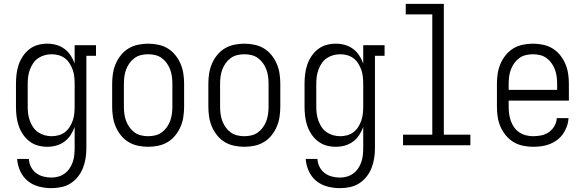

<svg xmlns="http://www.w3.org/2000/svg" viewBox="-20 -755 3040 998"><path d="M247 223Q214 223 181.5 214.5Q149 206 124 185.5Q99 165 85 134Q71 103 69 71H130Q131 92 140.5 111.5Q150 131 167 144Q184 157 205 162.5Q226 168 247 168Q265 168 283 163Q301 158 316 147Q331 136 341.5 120.5Q352 105 358 87.5Q364 70 366 51.5Q368 33 368 15V-95Q360 -73 347 -53Q334 -33 315 -19Q296 -5 273 1.5Q250 8 226 8Q201 8 177 1.5Q153 -5 133 -20.5Q113 -36 99 -57Q85 -78 77 -101.5Q69 -125 66 -150Q63 -175 63 -200V-320Q63 -345 66 -370Q69 -395 77 -418.5Q85 -442 99 -463Q113 -484 133 -499.5Q153 -515 177 -521.5Q201 -528 226 -528Q250 -528 273 -521.5Q296 -515 315 -501Q334 -487 347 -467Q360 -447 368 -425V-520H479V-465H429V15Q429 41 425 67Q421 93 411.5 117.5Q402 142 385.5 163Q369 184 347 198Q325 212 299 217.5Q273 223 247 223ZM249 -47Q267 -47 285 -52Q303 -57 317.5 -68Q332 -79 342 -95Q352 -111 358 -128Q364 -145 366 -163.5Q368 -182 368 -200V-320Q368 -338 366 -356.5Q364 -375 358 -392Q352 -409 342 -425Q332 -441 317.5 -452Q303 -463 285 -468Q267 -473 249 -473Q230 -473 212 -468Q194 -463 178.5 -452.5Q163 -442 152.5 -426.5Q142 -411 135.5 -393.5Q129 -376 126.5 -357.5Q124 -339 124 -320V-200Q124 -181 126.5 -162.5Q129 -144 135.5 -126.5Q142 -109 152.5 -93.5Q163 -78 178.5 -67.5Q194 -57 212 -52Q230 -47 249 -47Z M750 8Q724 8 697.5 2.5Q671 -3 648.5 -16.5Q626 -30 609 -51Q592 -72 581.5 -96.5Q571 -121 567 -147.5Q563 -174 563 -200V-320Q563 -346 567 -372.5Q571 -399 581.5 -423.5Q592 -448 609 -469Q626 -490 648.5 -503.5Q671 -517 697.5 -522.5Q724 -528 750 -528Q776 -528 802.5 -522.5Q829 -517 851.5 -503.5Q874 -490 891 -469Q908 -448 918.5 -423.5Q929 -399 933 -372.5Q937 -346 937 -320V-200Q937 -174 933 -147.5Q929 -121 918.5 -96.5Q908 -72 891 -51Q874 -30 851.5 -16.5Q829 -3 802.5 2.5Q776 8 750 8ZM750 -47Q769 -47 787.5 -51.5Q806 -56 821 -67Q836 -78 847 -93.5Q858 -109 864.5 -126.5Q871 -144 873.5 -162.5Q876 -181 876 -200V-320Q876 -339 873.5 -357.5Q871 -376 864.5 -393.5Q858 -411 847 -426.5Q836 -442 821 -453Q806 -464 787.5 -468.5Q769 -473 750 -473Q731 -473 712.5 -468.5Q694 -464 679 -453Q664 -442 653 -426.5Q642 -411 635.5 -393.5Q629 -376 626.5 -357.5Q624 -339 624 -320V-200Q624 -181 626.5 -162.5Q629 -144 635.5 -126.5Q642 -109 653 -93.5Q664 -78 679 -67Q694 -56 712.5 -51.5Q731 -47 750 -47Z M1250 8Q1224 8 1197.5 2.5Q1171 -3 1148.5 -16.5Q1126 -30 1109 -51Q1092 -72 1081.5 -96.5Q1071 -121 1067 -147.5Q1063 -174 1063 -200V-320Q1063 -346 1067 -372.5Q1071 -399 1081.5 -423.5Q1092 -448 1109 -469Q1126 -490 1148.5 -503.5Q1171 -517 1197.5 -522.5Q1224 -528 1250 -528Q1276 -528 1302.5 -522.5Q1329 -517 1351.5 -503.5Q1374 -490 1391 -469Q1408 -448 1418.5 -423.5Q1429 -399 1433 -372.5Q1437 -346 1437 -320V-200Q1437 -174 1433 -147.5Q1429 -121 1418.5 -96.5Q1408 -72 1391 -51Q1374 -30 1351.5 -16.5Q1329 -3 1302.5 2.5Q1276 8 1250 8ZM1250 -47Q1269 -47 1287.5 -51.5Q1306 -56 1321 -67Q1336 -78 1347 -93.5Q1358 -109 1364.5 -126.5Q1371 -144 1373.5 -162.5Q1376 -181 1376 -200V-320Q1376 -339 1373.5 -357.5Q1371 -376 1364.5 -393.5Q1358 -411 1347 -426.5Q1336 -442 1321 -453Q1306 -464 1287.5 -468.5Q1269 -473 1250 -473Q1231 -473 1212.5 -468.5Q1194 -464 1179 -453Q1164 -442 1153 -426.5Q1142 -411 1135.5 -393.5Q1129 -376 1126.5 -357.5Q1124 -339 1124 -320V-200Q1124 -181 1126.5 -162.5Q1129 -144 1135.5 -126.5Q1142 -109 1153 -93.5Q1164 -78 1179 -67Q1194 -56 1212.5 -51.5Q1231 -47 1250 -47Z M1747 223Q1714 223 1681.5 214.5Q1649 206 1624 185.5Q1599 165 1585 134Q1571 103 1569 71H1630Q1631 92 1640.5 111.5Q1650 131 1667 144Q1684 157 1705 162.5Q1726 168 1747 168Q1765 168 1783 163Q1801 158 1816 147Q1831 136 1841.5 120.5Q1852 105 1858 87.5Q1864 70 1866 51.5Q1868 33 1868 15V-95Q1860 -73 1847 -53Q1834 -33 1815 -19Q1796 -5 1773 1.5Q1750 8 1726 8Q1701 8 1677 1.5Q1653 -5 1633 -20.5Q1613 -36 1599 -57Q1585 -78 1577 -101.5Q1569 -125 1566 -150Q1563 -175 1563 -200V-320Q1563 -345 1566 -370Q1569 -395 1577 -418.5Q1585 -442 1599 -463Q1613 -484 1633 -499.5Q1653 -515 1677 -521.5Q1701 -528 1726 -528Q1750 -528 1773 -521.5Q1796 -515 1815 -501Q1834 -487 1847 -467Q1860 -447 1868 -425V-520H1979V-465H1929V15Q1929 41 1925 67Q1921 93 1911.5 117.5Q1902 142 1885.5 163Q1869 184 1847 198Q1825 212 1799 217.5Q1773 223 1747 223ZM1749 -47Q1767 -47 1785 -52Q1803 -57 1817.5 -68Q1832 -79 1842 -95Q1852 -111 1858 -128Q1864 -145 1866 -163.5Q1868 -182 1868 -200V-320Q1868 -338 1866 -356.5Q1864 -375 1858 -392Q1852 -409 1842 -425Q1832 -441 1817.5 -452Q1803 -463 1785 -468Q1767 -473 1749 -473Q1730 -473 1712 -468Q1694 -463 1678.5 -452.5Q1663 -442 1652.5 -426.5Q1642 -411 1635.5 -393.5Q1629 -376 1626.5 -357.5Q1624 -339 1624 -320V-200Q1624 -181 1626.5 -162.5Q1629 -144 1635.5 -126.5Q1642 -109 1652.5 -93.5Q1663 -78 1678.5 -67.5Q1694 -57 1712 -52Q1730 -47 1749 -47Z M2075 0V-55H2227V-680H2089V-735H2287V-55H2425V0Z M2751 8Q2725 8 2698.5 2.5Q2672 -3 2649.5 -16.5Q2627 -30 2609.5 -51Q2592 -72 2581.5 -96.5Q2571 -121 2567 -147Q2563 -173 2563 -200V-320Q2563 -346 2567 -372.5Q2571 -399 2581.5 -423.5Q2592 -448 2609 -469Q2626 -490 2648.5 -503.5Q2671 -517 2697.5 -522.5Q2724 -528 2750 -528Q2776 -528 2802.5 -522.5Q2829 -517 2851.5 -503.5Q2874 -490 2891 -469Q2908 -448 2918.5 -423.5Q2929 -399 2933 -372.5Q2937 -346 2937 -320V-232H2624V-200Q2624 -181 2626.5 -162.5Q2629 -144 2635.5 -126Q2642 -108 2653 -92.5Q2664 -77 2680 -66.5Q2696 -56 2714.5 -51.5Q2733 -47 2751 -47Q2773 -47 2794.5 -51.5Q2816 -56 2833.5 -68.5Q2851 -81 2862 -100Q2873 -119 2874 -141H2935Q2934 -119 2926.5 -98Q2919 -77 2906.5 -59Q2894 -41 2876 -27.5Q2858 -14 2837.5 -6Q2817 2 2795 5Q2773 8 2751 8ZM2876 -288V-320Q2876 -339 2873.5 -357.5Q2871 -376 2864.5 -393.5Q2858 -411 2847 -426.5Q2836 -442 2821 -453Q2806 -464 2787.5 -468.5Q2769 -473 2750 -473Q2731 -473 2712.5 -468.5Q2694 -464 2679 -453Q2664 -442 2653 -426.5Q2642 -411 2635.5 -393.5Q2629 -376 2626.5 -357.5Q2624 -339 2624 -320V-288Z"/></svg>

Font: Iosevka Curly Slab Light
Style: Regular
Weight: 300
Monospace: yes
Designer: Belleve Invis
Foundry: Belleve Invis
Version: Version 22.1.2; ttfautohint (v1.8.4)